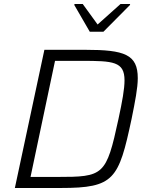

<svg xmlns="http://www.w3.org/2000/svg" viewBox="-20 -936 737 956"><path d="M350 -911 427 -778H495L627 -911L628 -916H580L466 -814L392 -916H351ZM201 -688 54 0H283C549 0 571 -43 635 -343C653 -432 666 -498 666 -547C666 -665 600 -688 405 -688ZM264 -55H132L254 -633H386C543 -633 600 -630 600 -536C600 -493 589 -432 570 -344C509 -61 496 -55 264 -55Z"/></svg>

Font: Saira UNSAM Light Italic
Style: Regular
Weight: 300
Italic angle: -12°
Designer: Hector Gatti with collaboration of the Omnibus-Type team
Foundry: Omnibus-Type
Version: Version 0.072;PS 000.072;hotconv 1.0.88;makeotf.lib2.5.64775